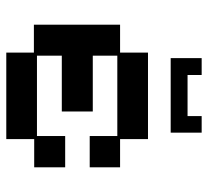

<svg xmlns="http://www.w3.org/2000/svg" viewBox="-46 -620 677 626"><g transform="rotate(90 293.0 -306.5)"><path d="M151 12V-78H60V-359H151V-450H433V-359H525V-260H423V-350H161V-270H343V-169H161V-88H423V-180H525V-79H433V12ZM169 -524V-625H224V-579H358V-625H412V-524Z"/></g></svg>

Font: Pixelify Sans
Style: Regular
Weight: 400
Designer: Stefie Justprince
Foundry: Typecalism Foundryline
Version: Version 1.000;February 13, 2025;FontCreator 15.0.0.3015 64-b